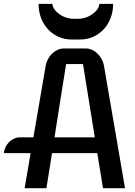

<svg xmlns="http://www.w3.org/2000/svg" viewBox="-28 -997 714 1017"><path d="M102.5 0H217.8L247.6 -186H487.3L517.6 0H634.3L522.9 -647.5C513.7 -701.7 468.8 -740.2 427.7 -740.2H309.1C267.1 -740.2 223.1 -701.7 213.9 -647.9L148.9 -269.5H77.6C34.7 -269.5 -2.9 -231.9 -7.8 -186H134.3ZM260.7 -269.5C281.2 -400.4 301.8 -532.2 322.3 -657.7H411.6L474.1 -269.5ZM351.6 -787.6H396C493.2 -787.6 571.3 -865.7 571.3 -976.6H498C498 -941.4 445.3 -897.5 385.3 -897.5H362.8C302.2 -897.5 250 -941.4 250 -976.6H176.3C176.3 -865.7 254.4 -787.6 351.6 -787.6Z"/></svg>

Font: Atomic Age
Style: Regular
Weight: 400
Designer: James Grieshaber
Foundry: James Grieshaber
Version: Version 1.002